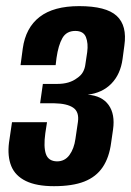

<svg xmlns="http://www.w3.org/2000/svg" viewBox="-20 -614 437 640"><path d="M159.9 6.6Q101.8 6.6 66.3 -10.6Q30.8 -27.9 17.5 -60.5Q4.3 -93.2 10 -138.6L20 -206.6H136.7L131.1 -170.2Q124.8 -124.7 133 -100.7Q141.3 -76.7 170 -76.1Q195.8 -76.1 211.3 -97Q226.8 -118 231.4 -150.8L239.8 -207.9Q244.4 -241.1 223.9 -255.1Q203.4 -269 161.3 -269.7H113.7L122.9 -334.3H171.5Q191.3 -334.3 207.8 -339.1Q224.3 -344 236.5 -353.4Q250.5 -362.6 256.7 -374.3Q263 -386 264.6 -399.5L270.7 -440.4Q274.6 -469.4 266.5 -490.1Q258.3 -510.9 231 -510.9Q201.6 -510.9 188 -487.1Q174.4 -463.2 168.4 -421L165.5 -397H48.5L55.9 -452.5Q65.5 -521.6 112.1 -557.6Q158.6 -593.6 243.9 -593.6Q333.9 -593.6 369.1 -561Q404.2 -528.5 394.5 -462L388.5 -417.1Q381.5 -366.2 351.2 -335.2Q320.9 -304.2 272.3 -298.4Q320 -294.9 342.1 -264Q364.1 -233.1 356.8 -182.1L350.5 -138.6Q344.1 -89.1 322.3 -56.8Q300.6 -24.5 261.1 -8.9Q221.7 6.6 159.9 6.6Z"/></svg>

Font: Alumni Sans SC Thin
Style: Italic
Weight: 100
Italic angle: -8°
Designer: Robert E. Leuschke
Foundry: Robert E. Leuschke
Version: Version 1.016